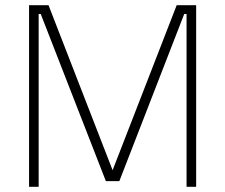

<svg xmlns="http://www.w3.org/2000/svg" viewBox="-20 -720 868 740"><path d="M736 -700V0H699V-666H690L440 -22H388L137 -666H129V0H92V-700H167L414 -64L661 -700Z"/></svg>

Font: Cairo ExtraLight
Style: Regular
Weight: 250
Designer: Mohamed Gaber, the designers of Titillium
Foundry: Kief Type Foundry
Version: Version 2.009; ttfautohint (v1.5.33-1714) -l 8 -r 50 -G 200 